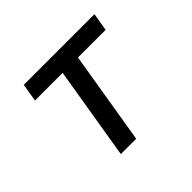

<svg xmlns="http://www.w3.org/2000/svg" viewBox="-124 -684 849 849"><g transform="rotate(-45 300.0 -260.0)"><path d="M196 0 268 -436H95L109 -520H551L537 -436H364L292 0Z"/></g></svg>

Font: Iosevka Custom Medium Oblique
Style: Regular
Weight: 500
Italic angle: -9°
Designer: Belleve Invis
Foundry: Belleve Invis
Version: Version 27.0.1